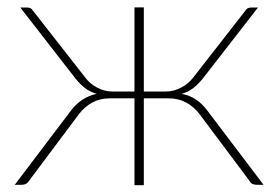

<svg xmlns="http://www.w3.org/2000/svg" viewBox="-20 -514 774 534"><path d="M713 0H695Q679.5 0 675 -9.5L535 -196.5Q519 -217.5 497.5 -229Q476 -240.5 449 -240.5H380V1H354V-240.5H285.5Q258.5 -240.5 237 -229Q215.5 -217.5 199.5 -196.5L59.5 -9.5Q54 0 39.5 0H21L177 -206Q205.5 -244 249 -253Q229.5 -258.5 215.5 -269.8Q201.5 -281 190 -295.5L36.5 -493H56Q66.5 -493 71.5 -484.5L217 -298.5Q230 -281 250.5 -270.2Q271 -259.5 292 -259.5H354V-493.5H380V-259.5H442Q463 -259.5 483.5 -270.2Q504 -281 517.5 -298.5L662.5 -484.5Q667.5 -493 678 -493H697.5L544 -295.5Q532.5 -281 518.5 -269.8Q504.5 -258.5 485 -253Q507.5 -249 525 -237.2Q542.5 -225.5 557 -206Z"/></svg>

Font: Lato 2
Style: Regular
Weight: 200
Designer: Lukasz Dziedzic with Adam Twardoch and Botio Nikoltchev
Foundry: tyPoland Lukasz Dziedzic
Version: Version 2.015; 2015-08-06; http://www.latofonts.com/